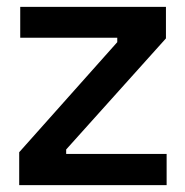

<svg xmlns="http://www.w3.org/2000/svg" viewBox="-20 -540 541 560"><path d="M36 0V-96L322 -417V-430H39V-520H464V-428L173 -104V-91H466V0Z"/></svg>

Font: Bricolage Grotesque 12pt Medium
Style: Regular
Weight: 500
Designer: Mathieu Triay
Foundry: Atelier Triay
Version: Version 1.001; ttfautohint (v1.8.4.7-5d5b);gftools[0.9.33.de